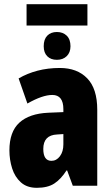

<svg xmlns="http://www.w3.org/2000/svg" viewBox="-20 -888 534 918"><path d="M398 -868V-766H107V-868ZM252 -735Q281 -735 299 -717.5Q317 -700 317 -667Q317 -637 299 -619.5Q281 -602 252 -602Q223 -602 206 -619Q189 -636 189 -667Q189 -700 206 -717.5Q223 -735 252 -735ZM266 -563Q349 -563 397 -513.5Q445 -464 445 -363V0H328L301 -73H298Q271 -31 239.5 -10.5Q208 10 156 10Q109 10 80 -16Q51 -42 38 -83Q25 -124 25 -169Q25 -258 72.5 -301.5Q120 -345 211 -349L283 -352V-366Q283 -434 230 -434Q183 -434 111 -393L69 -513Q110 -537 159.5 -550Q209 -563 266 -563ZM253 -245Q187 -242 187 -176Q187 -119 226 -119Q250 -119 266.5 -141Q283 -163 283 -198V-247Z"/></svg>

Font: Noto Sans ExtraCondensed Black
Style: Regular
Weight: 900
Width: 2
Designer: Monotype Design Team
Foundry: Monotype Imaging Inc.
Version: Version 2.013; ttfautohint (v1.8.4.7-5d5b)